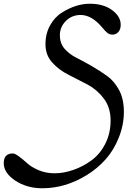

<svg xmlns="http://www.w3.org/2000/svg" viewBox="-153 -716 695 1026"><path d="M395 -567Q338 -636 278 -636Q231 -636 199 -604Q167 -572 167 -528Q167 -484 192.5 -455Q218 -426 256 -407Q294 -388 338 -362.5Q382 -337 420 -309.5Q458 -282 483.5 -234.5Q509 -187 509 -118Q509 -49 482 19Q455 87 411 136Q367 185 310 220Q196 290 73 290Q-10 290 -71.5 249Q-133 208 -133 156Q-133 104 -84 104Q-65 104 -7 157Q15 177 53.5 193.5Q92 210 139.5 210Q187 210 239 192Q291 174 336.5 140.5Q382 107 410 51.5Q438 -4 438 -72.5Q438 -141 402 -189Q366 -237 315 -264Q264 -291 213 -316.5Q162 -342 126 -382Q90 -422 90 -479.5Q90 -537 115.5 -582Q141 -627 180 -650Q254 -696 327 -696Q400 -696 446 -662Q492 -628 492 -584Q492 -558 479 -544.5Q466 -531 449 -531Q432 -531 420.5 -540.5Q409 -550 395 -567Z"/></svg>

Font: Macondo Swash Caps
Style: Regular
Weight: 400
Designer: John Vargas Beltran
Foundry: John Vargas Beltran
Version: Version 2.001